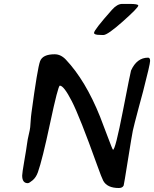

<svg xmlns="http://www.w3.org/2000/svg" viewBox="-20 -987 777 968"><path d="M596.2 -967.3H632.3Q677.2 -967.3 677.2 -959Q677.2 -948.2 599.9 -879.4Q522.5 -810.5 501.5 -810.5H492.7L489.7 -811H483.9Q454.1 -811 454.1 -821.3Q454.1 -835.9 544.4 -937.5Q570.8 -967.3 596.2 -967.3ZM579.1 -39.1Q520.5 -39.1 500.5 -75.7Q493.2 -88.9 469.2 -155.8Q381.8 -399.4 341.8 -477.3Q301.8 -555.2 281.7 -555.2Q272.9 -555.2 232.9 -367.2Q192.9 -179.2 170.9 -118.2Q161.6 -92.3 144.3 -77.9Q127 -63.5 120.1 -63.5Q91.8 -63.5 91.8 -102.1Q91.8 -113.8 102.5 -175.8Q113.3 -237.8 116.2 -261Q119.1 -284.2 125 -308.3Q130.9 -332.5 132.3 -345.7L134.3 -373Q136.2 -401.9 138.7 -418.9Q168.9 -642.6 181.9 -678Q194.8 -713.4 255.4 -713.4Q286.6 -713.4 312 -686.5Q411.1 -581.5 484.4 -398.9Q497.6 -365.7 522.5 -298.8Q547.4 -231.9 549.8 -231.9Q561.5 -231.9 599.9 -429Q638.2 -626 640.6 -631.3Q669.9 -696.3 726.6 -696.3Q736.8 -696.3 736.8 -679.7Q736.8 -663.1 701.2 -525.4L679.7 -445.8Q654.3 -350.6 649.7 -328.4Q645 -306.2 625 -180.7Q605 -55.2 603.5 -51.8Q597.7 -39.1 579.1 -39.1Z"/></svg>

Font: Averia Sans Libre
Style: Italic
Weight: 400
Italic angle: -7.90001°
Version: Version 1.002